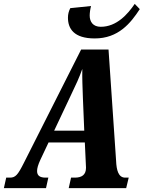

<svg xmlns="http://www.w3.org/2000/svg" viewBox="-56 -969 740 989"><path d="M432 -771C554 -771 617 -850 664 -922L638 -949C602 -896 545 -831 463 -831C423 -831 406 -857 406 -889C406 -903 409 -924 413 -938L306 -927C298 -911 294 -896 294 -878C294 -822 324 -771 432 -771ZM193 -54H179C150 -54 135 -64 135 -88C135 -102 140 -120 152 -146L194 -235H381L386 -127C386 -120 387 -112 387 -105C387 -68 365 -54 329 -54H310L298 0H594L607 -54H589C554 -54 544 -92 542 -141L503 -714H362L68 -132C36 -68 24 -54 -5 -54H-24L-36 0H181ZM307 -474C337 -537 351 -566 368 -614C367 -566 369 -524 371 -465L378 -296H223Z"/></svg>

Font: Noto Serif Condensed Extra
Style: Italic
Weight: 800
Width: 3
Italic angle: -12°
Designer: Monotype Design Team
Foundry: Monotype Imaging Inc.
Version: Version 1.901